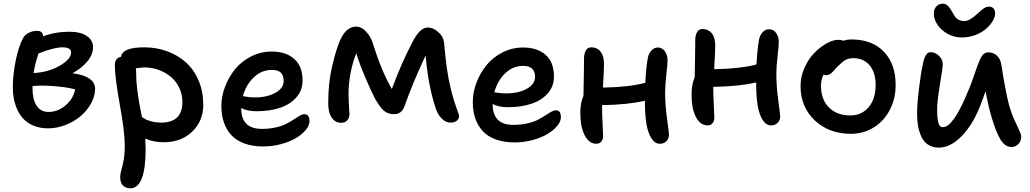

<svg xmlns="http://www.w3.org/2000/svg" viewBox="-20 -730 5613 1046"><path d="M242.2 -30.8Q200.7 -30.8 167.2 -43.7Q133.8 -56.6 112.1 -78.1Q90.3 -99.6 76.2 -128.9Q62 -158.2 55.9 -189Q49.8 -219.7 49.8 -252.9Q49.8 -321.3 65.4 -399.2Q81.1 -477.1 106 -522.9Q116.2 -541.5 137.5 -551.8Q158.7 -562 183.1 -562Q197.8 -562 206.3 -554Q214.8 -545.9 214.8 -532.2Q281.2 -557.1 358.9 -557.1Q418.5 -557.1 452.6 -533.9Q486.8 -510.7 486.8 -473.1Q486.8 -433.1 456.5 -396.2Q426.3 -359.4 375 -331.1Q498 -314.5 498 -246.1Q498 -206.5 476.3 -167Q454.6 -127.4 419.7 -97.7Q384.8 -67.9 337.6 -49.3Q290.5 -30.8 242.2 -30.8ZM320.8 -472.2Q275.9 -472.2 198.2 -441.9Q192.9 -439.9 189.9 -439Q169.4 -378.4 163.1 -332Q244.6 -336.4 305.9 -372.3Q367.2 -408.2 367.2 -443.8Q367.2 -472.2 320.8 -472.2ZM157.2 -246.1Q157.2 -189.9 179 -155Q200.7 -120.1 245.1 -120.1Q294.4 -120.1 336.7 -155.5Q378.9 -190.9 389.2 -243.2Q344.2 -255.4 275.9 -260.7Q207.5 -266.1 157.2 -261.2Z M871.6 44.9Q814 44.9 771.5 24.9Q773.4 63 773.4 81.1Q773.4 295.9 689.5 295.9Q665.5 295.9 650.1 280.8Q634.8 265.6 634.8 234.9Q634.8 217.8 641.1 196.5Q647.5 175.3 653.6 142.3Q659.7 109.4 659.7 64Q659.7 -11.2 633.5 -155Q607.4 -298.8 605.5 -371.1Q605 -392.6 613.5 -405Q622.1 -417.5 638.7 -419.9Q643.6 -446.8 674.6 -459.5Q705.6 -472.2 765.6 -472.2Q833 -472.2 891.6 -450.4Q950.2 -428.7 993.7 -389.4Q1037.1 -350.1 1062.3 -290.5Q1087.4 -231 1087.4 -159.2Q1087.4 -70.8 1027.3 -12.9Q967.3 44.9 871.6 44.9ZM721.7 -337.9Q721.7 -324.7 722.2 -310.8Q722.7 -296.9 723.4 -285.6Q724.1 -274.4 725.8 -259.3Q727.5 -244.1 728.5 -235.4Q729.5 -226.6 732.2 -210Q734.9 -193.4 735.6 -186.8Q736.3 -180.2 739.7 -161.9Q743.2 -143.6 744.1 -139.2Q745.1 -134.8 749 -114.7Q752.9 -94.7 753.4 -91.8Q769 -82 777.3 -77.9Q785.6 -73.7 808.1 -67.9Q830.6 -62 857.4 -62Q973.6 -62 973.6 -173.8Q973.6 -216.3 956.3 -252.2Q939 -288.1 910.2 -312Q881.3 -335.9 844 -349.4Q806.6 -362.8 766.6 -362.8Q757.8 -362.8 719.7 -357.9Q721.7 -346.2 721.7 -337.9Z M1414.1 67.9Q1356 67.9 1311.5 51.8Q1267.1 35.6 1240 5.9Q1212.9 -23.9 1199.5 -63.5Q1186 -103 1186 -151.9Q1186 -204.6 1205.8 -257.1Q1225.6 -309.6 1260.3 -352.5Q1294.9 -395.5 1347.7 -422.4Q1400.4 -449.2 1460.4 -449.2Q1538.1 -449.2 1583.3 -408.7Q1628.4 -368.2 1628.4 -291Q1628.4 -238.3 1594.7 -199.7Q1561 -161.1 1505.4 -142.6Q1449.7 -124 1378.4 -124Q1323.7 -124 1294.4 -142.1V-138.2Q1294.4 -27.8 1407.2 -27.8Q1448.2 -27.8 1483.4 -36.1Q1518.6 -44.4 1541 -56.2Q1563.5 -67.9 1581.1 -79.6Q1598.6 -91.3 1612.8 -99.6Q1627 -107.9 1638.2 -107.9Q1666 -107.9 1666 -68.8Q1666 -46.4 1646 -22.2Q1626 2 1592.8 22Q1559.6 42 1512 54.9Q1464.4 67.9 1414.1 67.9ZM1460.4 -349.1Q1405.3 -349.1 1362.8 -308.8Q1320.3 -268.6 1303.2 -206.1Q1304.7 -206.1 1317.1 -203.9Q1329.6 -201.7 1341.3 -200.4Q1353 -199.2 1368.2 -199.2Q1435.1 -199.2 1480.2 -224.4Q1525.4 -249.5 1525.4 -289.1Q1525.4 -319.3 1510 -334.2Q1494.6 -349.1 1460.4 -349.1Z M1838.9 -61Q1806.6 -61 1787.4 -88.6Q1768.1 -116.2 1768.1 -168Q1768.1 -279.3 1789.1 -367.2Q1816.9 -488.8 1846.7 -536.9Q1876.5 -585 1919.9 -585Q1949.2 -585 1974.6 -557.6Q2000 -530.3 2010.7 -495.1Q2057.6 -344.2 2114.7 -245.1Q2166 -383.3 2224.1 -495.1Q2246.6 -539.6 2267.3 -559.8Q2288.1 -580.1 2311 -580.1Q2338.4 -580.1 2362.8 -559.1Q2380.4 -545.4 2389.6 -528.6Q2398.9 -511.7 2400.9 -481.9Q2412.1 -344.7 2434.1 -253.9Q2442.9 -214.8 2454.6 -178.2Q2466.3 -141.6 2473.6 -122.3Q2481 -103 2481 -98.1Q2481 -82 2468.3 -72Q2455.6 -62 2434.1 -62Q2408.7 -62 2386.5 -84Q2364.3 -106 2353 -142.1Q2311.5 -268.6 2298.8 -428.2Q2223.6 -267.1 2184.1 -151.9Q2168.5 -107.9 2127 -107.9Q2091.3 -107.9 2068.6 -129.4Q2045.9 -150.9 2021 -196.8Q2001.5 -233.9 1970.2 -307.4Q1939 -380.9 1920.9 -439.9Q1878.9 -331.5 1878.9 -216.8Q1878.9 -189 1881.3 -151.6Q1883.8 -114.3 1883.8 -107.9Q1883.8 -87.9 1871.8 -74.5Q1859.9 -61 1838.9 -61Z M2783.7 45.9Q2725.6 45.9 2681.2 29.8Q2636.7 13.7 2609.6 -16.1Q2582.5 -45.9 2569.1 -85.4Q2555.7 -125 2555.7 -173.8Q2555.7 -226.6 2575.4 -279.1Q2595.2 -331.5 2629.9 -374.5Q2664.6 -417.5 2717.3 -444.3Q2770 -471.2 2830.1 -471.2Q2907.7 -471.2 2952.9 -430.7Q2998 -390.1 2998 -313Q2998 -259.8 2964.4 -221.4Q2930.7 -183.1 2875 -164.6Q2819.3 -146 2748 -146Q2693.4 -146 2664.1 -164.1V-159.2Q2664.1 -108.4 2690.9 -79.1Q2717.8 -49.8 2776.9 -49.8Q2817.9 -49.8 2853 -57.9Q2888.2 -65.9 2910.6 -77.6Q2933.1 -89.4 2950.7 -101.1Q2968.3 -112.8 2982.4 -120.8Q2996.6 -128.9 3007.8 -128.9Q3022.5 -128.9 3029.1 -119.6Q3035.6 -110.4 3035.6 -89.8Q3035.6 -67.9 3015.4 -43.7Q2995.1 -19.5 2962.2 0.2Q2929.2 20 2881.6 33Q2834 45.9 2783.7 45.9ZM2830.1 -371.1Q2774.4 -371.1 2732.2 -330.6Q2689.9 -290 2672.9 -227.1L2695.3 -224.1Q2717.8 -221.2 2737.8 -221.2Q2804.7 -221.2 2849.9 -246.3Q2895 -271.5 2895 -311Q2895 -371.1 2830.1 -371.1Z M3229.5 53.2Q3189 53.2 3165.3 7.3Q3141.6 -38.6 3141.6 -115.2Q3141.6 -171.4 3158.7 -208Q3159.2 -231.9 3159.9 -274.4Q3160.6 -316.9 3161.1 -350.1Q3161.6 -383.3 3161.6 -409.2Q3161.6 -437.5 3171.4 -454.8Q3181.2 -472.2 3200.7 -472.2Q3233.4 -472.2 3252 -448.5Q3270.5 -424.8 3270.5 -380.9Q3270.5 -346.7 3264.6 -252.9Q3404.8 -254.9 3495.6 -278.8Q3499 -356 3508.8 -412.1Q3513.2 -437 3528.3 -454.1Q3543.5 -471.2 3563.5 -471.2Q3586.9 -471.2 3601.8 -450.9Q3616.7 -430.7 3616.7 -401.9Q3616.7 -380.9 3610.1 -323Q3603.5 -265.1 3603.5 -226.1Q3603.5 -159.7 3614 -83Q3624.5 -6.3 3624.5 3.9Q3624.5 24.9 3610.6 39.1Q3596.7 53.2 3574.7 53.2Q3547.4 53.2 3528.6 23.2Q3509.8 -6.8 3501.7 -54.9Q3493.7 -103 3493.7 -167V-181.2Q3398.4 -159.2 3259.8 -157.2V-151.9Q3259.8 -115.2 3262.7 -59.8Q3265.6 -4.4 3265.6 12.2Q3265.6 30.3 3255.4 41.7Q3245.1 53.2 3229.5 53.2Z M3835.4 -46.9Q3794.9 -46.9 3771.2 -92.5Q3747.6 -138.2 3747.6 -214.8Q3747.6 -271.5 3764.6 -308.1Q3765.1 -332 3765.9 -374.3Q3766.6 -416.5 3767.1 -449.7Q3767.6 -482.9 3767.6 -508.8Q3767.6 -537.1 3777.3 -554.4Q3787.1 -571.8 3806.6 -571.8Q3839.4 -571.8 3857.9 -548.3Q3876.5 -524.9 3876.5 -481Q3876.5 -446.8 3870.6 -353Q4010.7 -355 4101.6 -378.9Q4105 -456.1 4114.7 -512.2Q4119.1 -537.1 4134.3 -554Q4149.4 -570.8 4169.4 -570.8Q4192.9 -570.8 4207.8 -550.8Q4222.7 -530.8 4222.7 -502Q4222.7 -481 4216.1 -423.1Q4209.5 -365.2 4209.5 -326.2Q4209.5 -259.8 4220 -183.1Q4230.5 -106.4 4230.5 -96.2Q4230.5 -75.2 4216.6 -61Q4202.6 -46.9 4180.7 -46.9Q4153.3 -46.9 4134.5 -76.9Q4115.7 -106.9 4107.7 -155Q4099.6 -203.1 4099.6 -267.1V-280.8Q4004.4 -258.8 3865.7 -256.8V-252Q3865.7 -215.3 3868.7 -159.9Q3871.6 -104.5 3871.6 -87.9Q3871.6 -69.8 3861.3 -58.3Q3851.1 -46.9 3835.4 -46.9Z M4615.7 -1Q4496.1 -1 4418.7 -74.2Q4341.3 -147.5 4341.3 -261.2Q4341.3 -312.5 4362.8 -360.8Q4384.3 -409.2 4416.3 -441.7Q4448.2 -474.1 4483.4 -493.7Q4518.6 -513.2 4547.4 -513.2Q4563 -513.2 4573.7 -507.8Q4595.2 -515.1 4617.7 -515.1Q4731 -515.1 4795.2 -448.5Q4859.4 -381.8 4859.4 -267.1Q4859.4 -192.4 4827.6 -131.3Q4795.9 -70.3 4740 -35.6Q4684.1 -1 4615.7 -1ZM4452.6 -262.2Q4452.6 -188.5 4495.8 -144.8Q4539.1 -101.1 4612.3 -101.1Q4674.8 -101.1 4712.6 -146.5Q4750.5 -191.9 4750.5 -267.1Q4750.5 -334.5 4717.8 -373.8Q4685.1 -413.1 4629.4 -413.1Q4603 -413.1 4585.4 -402.8Q4567.9 -392.6 4544.4 -369.1Q4536.6 -361.3 4526.4 -349.6Q4516.1 -337.9 4511.2 -333.3Q4506.3 -328.6 4498.3 -324.5Q4490.2 -320.3 4480.5 -319.8Q4468.3 -322.3 4466.3 -323.2Q4452.6 -296.4 4452.6 -262.2Z M5219.2 -525.9Q5175.8 -525.9 5139.9 -547.1Q5104 -568.4 5085.7 -597.7Q5067.4 -627 5067.4 -654.8Q5067.4 -680.7 5081.3 -695.3Q5095.2 -710 5117.2 -710Q5132.3 -710 5144.5 -697.5Q5156.7 -685.1 5170.4 -660.2Q5179.2 -644 5185.1 -636.5Q5190.9 -628.9 5203.4 -622.1Q5215.8 -615.2 5233.4 -615.2Q5260.7 -615.2 5301.3 -651.9Q5304.7 -654.8 5314.2 -663.6Q5323.7 -672.4 5328.1 -675.8Q5332.5 -679.2 5340.1 -684.6Q5347.7 -689.9 5354.2 -691.9Q5360.8 -693.8 5368.2 -693.8Q5384.3 -693.8 5392.8 -683.8Q5401.4 -673.8 5401.4 -658.2Q5401.4 -637.7 5387.7 -614.7Q5374 -591.8 5350.8 -571.8Q5327.6 -551.8 5292.5 -538.8Q5257.3 -525.9 5219.2 -525.9ZM5094.2 74.2Q5060.1 74.2 5035.9 58.1Q5011.7 42 4999.3 14.2Q4986.8 -13.7 4981.4 -44.2Q4976.1 -74.7 4976.1 -110.8Q4976.1 -160.6 4986.3 -245.4Q4996.6 -330.1 5006.3 -374Q5018.6 -445.8 5049.3 -445.8Q5074.7 -445.8 5095.5 -425.8Q5116.2 -405.8 5116.2 -378.9Q5116.2 -363.3 5100.8 -270.8Q5085.4 -178.2 5085.4 -133.8Q5085.4 -89.4 5091.6 -63.2Q5097.7 -37.1 5116.2 -37.1Q5172.9 -37.1 5250.5 -225.1Q5264.2 -255.4 5277.3 -292.7Q5290.5 -330.1 5298.8 -354.2Q5307.1 -378.4 5316.7 -400.9Q5326.2 -423.3 5337.4 -434.1Q5348.6 -444.8 5363.3 -444.8Q5392.1 -444.8 5411.4 -426.8Q5430.7 -408.7 5435.1 -377.9Q5458.5 -231 5475.1 -166Q5486.8 -120.6 5504.4 -81.1Q5522 -41.5 5532.7 -19.5Q5543.5 2.4 5543.5 16.1Q5543.5 39.1 5527.8 54.9Q5512.2 70.8 5490.2 70.8Q5455.1 70.8 5429.9 29.1Q5404.8 -12.7 5380.4 -97.2Q5364.7 -150.4 5349.1 -232.9Q5333.5 -186 5316.4 -145Q5277.3 -47.4 5217.3 13.4Q5157.2 74.2 5094.2 74.2Z"/></svg>

Font: Shantell Sans Bouncy
Style: Regular
Weight: 500
Designer: Stephen Nixon, Anya Danilova, Shantell Martin
Foundry: Arrow Type
Version: Version 1.006;[9816181b4]